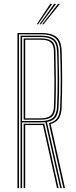

<svg xmlns="http://www.w3.org/2000/svg" viewBox="-20 -970 391 990"><path d="M70 0V-800H192Q225.8 -800 249 -791.8Q272.2 -783.5 284.6 -763.2Q297 -743 298 -707Q300.5 -631 300.6 -559.8Q300.8 -488.5 298 -418Q296.5 -379.5 283.4 -359.4Q270.2 -339.2 241.2 -330.5L315 0H306.8L231.8 -335.2Q261.5 -342 274.9 -361.1Q288.2 -380.2 290 -418Q293.2 -489.2 293 -561.4Q292.8 -633.5 290 -707Q289 -738.2 278.5 -757.1Q268 -776 246.8 -784.5Q225.5 -793 192 -793H78V0ZM102 0V-332H191Q196 -332 200.1 -332.1Q204.2 -332.2 208 -332.5L282.2 0H274L201.5 -325.2Q199 -325 196.4 -325Q193.8 -325 191 -325H110V0ZM86 0V-786H192Q223 -786 242.5 -778.1Q262 -770.2 271.6 -752.9Q281.2 -735.5 282 -707Q284 -638.2 284.8 -563.8Q285.5 -489.2 282 -419Q280.2 -382 266.4 -364Q252.5 -346 222 -341L298.5 0H290.5L214.2 -340Q208.2 -339.5 202.4 -339.2Q196.5 -339 191 -339H94V0ZM94 -346H191Q233.5 -346 252.9 -362.8Q272.2 -379.5 274 -419Q277.2 -491.2 277.1 -562.4Q277 -633.5 274 -706Q272.2 -748.5 251.5 -763.8Q230.8 -779 192 -779H94ZM102 -353V-772H192Q227.2 -772 246.2 -758.4Q265.2 -744.8 266 -706Q267.5 -632.5 268.1 -561Q268.8 -489.5 266 -419Q264.8 -383.2 247.1 -368.1Q229.5 -353 191 -353ZM110 -360H191Q225.2 -360 241 -373.8Q256.8 -387.5 258 -420Q261 -491.2 260.5 -561.9Q260 -632.5 258 -706Q257.2 -738 241.8 -751.5Q226.2 -765 192 -765H110ZM169.5 -845 239 -950H249L176.5 -845ZM197.5 -845 279 -950H289L204.5 -845ZM183.5 -845 259 -950H269L190.5 -845Z"/></svg>

Font: Big Shoulders Inline Text Thin Thin
Style: Regular
Weight: 250
Version: Version 2.002